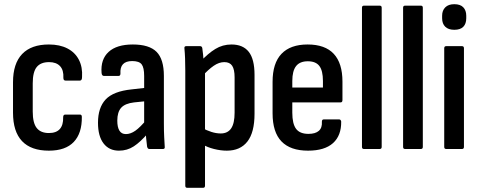

<svg xmlns="http://www.w3.org/2000/svg" viewBox="-20 -710 2282 915"><path d="M213 8Q128 8 85 -37.5Q42 -83 42 -173V-318Q42 -407 85.5 -452.5Q129 -498 213 -498Q265 -498 301.5 -479Q338 -460 356 -425Q374 -390 371 -343Q371 -326 361 -326H292Q282 -326 282 -339Q284 -376 266 -395Q248 -414 214 -414Q174 -414 155 -390.5Q136 -367 136 -313V-178Q136 -124 155 -100Q174 -76 213 -76Q248 -76 265 -95Q282 -114 281 -151Q281 -164 291 -164H361Q370 -164 370 -153Q371 -75 331.5 -33.5Q292 8 213 8Z M691 0Q684 0 681 -11Q679 -25 676.5 -51.5Q674 -78 674 -98L667 -118V-348Q667 -388 655 -403.5Q643 -419 610 -419Q550 -419 554 -359Q554 -348 544 -348H476Q465 -348 464 -363Q459 -427 497.5 -462.5Q536 -498 613 -498Q691 -498 726 -463Q761 -428 761 -348V-123Q761 -83 762.5 -56.5Q764 -30 765 -12Q767 0 757 0ZM547 8Q500 8 473.5 -26.5Q447 -61 447 -125Q447 -197 483.5 -236Q520 -275 607 -284L678 -292V-228L619 -222Q576 -217 557.5 -196.5Q539 -176 539 -135Q539 -104 549 -87.5Q559 -71 580 -71Q602 -71 625 -87Q648 -103 682 -144L686 -76Q649 -33 617.5 -12.5Q586 8 547 8Z M1061 8Q1032 8 1000 0Q968 -8 945 -22L944 -100Q964 -89 987 -81.5Q1010 -74 1032 -74Q1065 -74 1081.5 -98Q1098 -122 1098 -173V-341Q1098 -379 1086.5 -396.5Q1075 -414 1049 -414Q1024 -414 998.5 -396.5Q973 -379 943 -346L935 -416Q971 -455 1006 -476.5Q1041 -498 1083 -498Q1138 -498 1165.5 -463Q1193 -428 1193 -353V-168Q1193 -79 1159 -35.5Q1125 8 1061 8ZM872 185Q863 185 863 175V-373Q863 -405 862 -431.5Q861 -458 859 -478Q857 -490 867 -490H934Q942 -490 944 -481Q946 -469 948 -448Q950 -427 950 -411L957 -374V175Q957 185 948 185Z M1448 8Q1364 8 1321.5 -36Q1279 -80 1279 -170V-320Q1279 -409 1321.5 -453.5Q1364 -498 1446 -498Q1529 -498 1570.5 -453.5Q1612 -409 1612 -321V-233Q1612 -222 1603 -222H1373V-173Q1373 -120 1391 -96Q1409 -72 1450 -72Q1483 -72 1499.5 -86.5Q1516 -101 1514 -130Q1514 -141 1523 -141H1596Q1604 -141 1606 -131Q1607 -64 1567 -28Q1527 8 1448 8ZM1373 -293H1519V-324Q1519 -373 1502 -395.5Q1485 -418 1447 -418Q1409 -418 1391 -395Q1373 -372 1373 -324Z M1714 0Q1705 0 1705 -10V-673Q1705 -683 1714 -683H1790Q1799 -683 1799 -673V-10Q1799 0 1790 0Z M1910 0Q1901 0 1901 -10V-673Q1901 -683 1910 -683H1986Q1995 -683 1995 -673V-10Q1995 0 1986 0Z M2106 0Q2097 0 2097 -10V-480Q2097 -490 2106 -490H2182Q2191 -490 2191 -480V-10Q2191 0 2182 0ZM2145 -568Q2117 -568 2102 -582.5Q2087 -597 2087 -623V-635Q2087 -660 2102 -675Q2117 -690 2145 -690Q2174 -690 2188 -675Q2202 -660 2202 -635V-623Q2202 -597 2188 -582.5Q2174 -568 2145 -568Z"/></svg>

Font: Sofia Sans Condensed SemiBold
Style: Regular
Weight: 600
Designer: Botio Nikoltchev, Ani Petrova
Foundry: lettersoup
Version: Version 4.101